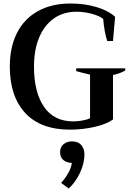

<svg xmlns="http://www.w3.org/2000/svg" viewBox="-20 -730 745 1096"><path d="M36 -350Q36 -461 77 -542Q118 -623 196.5 -666.5Q275 -710 383 -710Q464 -710 531.5 -689.5Q599 -669 637 -634L625 -496H592Q576 -545 569 -622Q545 -641 501.5 -652Q458 -663 417 -663Q341 -663 286.5 -624Q232 -585 203 -514.5Q174 -444 174 -350Q174 -204 231 -120.5Q288 -37 399 -37Q420 -37 447.5 -41.5Q475 -46 494 -55V-304Q435 -318 415 -324V-340H695V-328Q683 -320 662.5 -312.5Q642 -305 625 -302V-48Q588 -21 519.5 -5.5Q451 10 379 10Q212 10 124 -85Q36 -180 36 -350ZM329 314Q351 290 368.5 260Q386 230 390 200Q359 199 341 183Q323 167 323 138Q323 110 342.5 93.5Q362 77 390 77Q426 77 444 98Q462 119 462 151Q462 202 436.5 256.5Q411 311 372 346Z"/></svg>

Font: Trirong SemiBold
Style: Regular
Weight: 600
Designer: Katatrad Team
Foundry: CadsonDemak
Version: Version 1.000